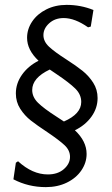

<svg xmlns="http://www.w3.org/2000/svg" viewBox="-20 -666 460 787"><path d="M355 -188C371.7 -211.3 380 -236.7 380 -264C380 -287.3 374 -308.3 362 -327C350 -345.7 335.5 -361.8 318.5 -375.5C301.5 -389.2 279 -405 251 -423C219.7 -443 196.3 -460.2 181 -474.5C165.7 -488.8 158 -504.7 158 -522C158 -540 165.8 -556.2 181.5 -570.5C197.2 -584.8 217 -592 241 -592C271.7 -592 305 -579.3 341 -554L352 -557L363 -625C328.3 -639 291.7 -646 253 -646C222.3 -646 194.7 -639.8 170 -627.5C145.3 -615.2 126 -598.7 112 -578C98 -557.3 91 -535 91 -511C91 -477.7 106.7 -446.3 138 -417C109.3 -402.3 86.7 -383.2 70 -359.5C53.3 -335.8 45 -310.3 45 -283C45 -259.7 51 -238.7 63 -220C75 -201.3 89.5 -185.3 106.5 -172C123.5 -158.7 145.7 -143 173 -125C205.7 -103 229.5 -85 244.5 -71C259.5 -57 267 -41 267 -23C267 -4.3 258.7 12.3 242 27C225.3 41.7 203.3 49 176 49C134 49 93.3 31 54 -5L45 1L35 69C75.7 90.3 120 101 168 101C200 101 228.7 94.8 254 82.5C279.3 70.2 299.2 53.5 313.5 32.5C327.8 11.5 335 -11 335 -35C335 -69.7 319 -102 287 -132C315.7 -146 338.3 -164.7 355 -188ZM313 -248C313 -215.3 289.3 -188.7 242 -168L210 -189C176.7 -210.3 152 -228.8 136 -244.5C120 -260.2 112 -277.7 112 -297C112 -330.3 136 -358.3 184 -381L212 -362C246.7 -338.7 272.2 -319 288.5 -303C304.8 -287 313 -268.7 313 -248Z"/></svg>

Font: Alegreya Sans SC
Style: Regular
Weight: 400
Designer: Juan Pablo del Peral
Foundry: Huerta Tipografica
Version: Version 1.000;PS 001.000;hotconv 1.0.70;makeotf.lib2.5.58329